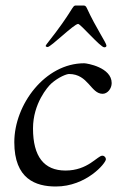

<svg xmlns="http://www.w3.org/2000/svg" viewBox="-20 -666 458 698"><path d="M146 -499C146 -496 152 -495 153 -495C165 -495 249 -579 264 -579C273 -579 345 -494 359 -494C365 -494 367 -497 367 -500C367 -510 329 -564 296 -636C292 -646 287 -646 282 -646H256C241 -646 249 -631 150 -506C148 -503 146 -500 146 -499ZM32 -149C32 -15 110 12 183 12C294 12 365 -73 365 -87C365 -93 360 -100 352 -100C334 -100 300 -46 218 -46C140 -46 100 -97 100 -199C100 -290 154 -351 166 -362C193 -386 222 -397 231 -397C301 -397 310 -325 353 -325C371 -325 386 -344 386 -364C386 -421 296 -436 286 -436C144 -436 32 -286 32 -149Z"/></svg>

Font: OFL Sorts Mill Goudy
Style: Italic
Weight: 500
Italic angle: -6°
Version: Version 003.000